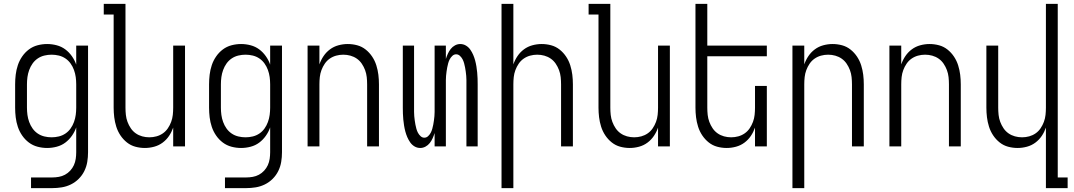

<svg xmlns="http://www.w3.org/2000/svg" viewBox="-20 -755 5540 990"><path d="M140 215V160H249Q266 160 283 157Q300 154 315 146Q330 138 342 125Q354 112 361 96.5Q368 81 370.5 64Q373 47 373 30V-98Q365 -75 350.5 -54.5Q336 -34 316.5 -19.5Q297 -5 272.5 1.5Q248 8 223 8Q198 8 173.5 1.5Q149 -5 129 -20Q109 -35 94.5 -56Q80 -77 72 -101Q64 -125 61 -150Q58 -175 58 -200V-320Q58 -345 61 -370Q64 -395 72 -419Q80 -443 94.5 -464Q109 -485 129 -500Q149 -515 173.5 -521.5Q198 -528 223 -528Q248 -528 272.5 -521.5Q297 -515 316.5 -500.5Q336 -486 350.5 -465.5Q365 -445 373 -422V-520H434V30Q434 55 430 79.5Q426 104 415 126.5Q404 149 386 167Q368 185 345.5 196Q323 207 298.5 211Q274 215 249 215ZM246 -47Q265 -47 283.5 -51.5Q302 -56 317.5 -66.5Q333 -77 344 -92.5Q355 -108 361.5 -126Q368 -144 370.5 -162.5Q373 -181 373 -200V-320Q373 -339 370.5 -357.5Q368 -376 361.5 -394Q355 -412 344 -427.5Q333 -443 317.5 -453.5Q302 -464 283.5 -468.5Q265 -473 246 -473Q227 -473 208.5 -468.5Q190 -464 174.5 -453.5Q159 -443 148 -427.5Q137 -412 130.5 -394Q124 -376 121.5 -357.5Q119 -339 119 -320V-200Q119 -181 121.5 -162.5Q124 -144 130.5 -126Q137 -108 148 -92.5Q159 -77 174.5 -66.5Q190 -56 208.5 -51.5Q227 -47 246 -47Z M727 8Q702 8 678 1.5Q654 -5 634.5 -20.5Q615 -36 601 -57Q587 -78 579.5 -102Q572 -126 569 -150.5Q566 -175 566 -200V-680H515V-735H627V-200Q627 -181 629 -162.5Q631 -144 637.5 -126.5Q644 -109 654.5 -93.5Q665 -78 680 -67.5Q695 -57 713 -52Q731 -47 750 -47Q769 -47 787 -52Q805 -57 820 -67.5Q835 -78 845.5 -93.5Q856 -109 862.5 -126.5Q869 -144 871 -162.5Q873 -181 873 -200V-520H934V0H873V-97Q865 -74 851.5 -54Q838 -34 818.5 -19.5Q799 -5 775 1.5Q751 8 727 8Z M1140 215V160H1249Q1266 160 1283 157Q1300 154 1315 146Q1330 138 1342 125Q1354 112 1361 96.5Q1368 81 1370.5 64Q1373 47 1373 30V-98Q1365 -75 1350.5 -54.5Q1336 -34 1316.5 -19.5Q1297 -5 1272.5 1.5Q1248 8 1223 8Q1198 8 1173.5 1.5Q1149 -5 1129 -20Q1109 -35 1094.5 -56Q1080 -77 1072 -101Q1064 -125 1061 -150Q1058 -175 1058 -200V-320Q1058 -345 1061 -370Q1064 -395 1072 -419Q1080 -443 1094.5 -464Q1109 -485 1129 -500Q1149 -515 1173.5 -521.5Q1198 -528 1223 -528Q1248 -528 1272.5 -521.5Q1297 -515 1316.5 -500.5Q1336 -486 1350.5 -465.5Q1365 -445 1373 -422V-520H1434V30Q1434 55 1430 79.5Q1426 104 1415 126.5Q1404 149 1386 167Q1368 185 1345.5 196Q1323 207 1298.5 211Q1274 215 1249 215ZM1246 -47Q1265 -47 1283.5 -51.5Q1302 -56 1317.5 -66.5Q1333 -77 1344 -92.5Q1355 -108 1361.5 -126Q1368 -144 1370.5 -162.5Q1373 -181 1373 -200V-320Q1373 -339 1370.5 -357.5Q1368 -376 1361.5 -394Q1355 -412 1344 -427.5Q1333 -443 1317.5 -453.5Q1302 -464 1283.5 -468.5Q1265 -473 1246 -473Q1227 -473 1208.5 -468.5Q1190 -464 1174.5 -453.5Q1159 -443 1148 -427.5Q1137 -412 1130.5 -394Q1124 -376 1121.5 -357.5Q1119 -339 1119 -320V-200Q1119 -181 1121.5 -162.5Q1124 -144 1130.5 -126Q1137 -108 1148 -92.5Q1159 -77 1174.5 -66.5Q1190 -56 1208.5 -51.5Q1227 -47 1246 -47Z M1566 0V-520H1627V-423Q1635 -446 1648.5 -466Q1662 -486 1681.5 -500.5Q1701 -515 1725 -521.5Q1749 -528 1773 -528Q1798 -528 1822 -521.5Q1846 -515 1865.5 -499.5Q1885 -484 1899 -463Q1913 -442 1920.5 -418Q1928 -394 1931 -369.5Q1934 -345 1934 -320V0H1873V-320Q1873 -339 1871 -357.5Q1869 -376 1862.5 -393.5Q1856 -411 1845.5 -426.5Q1835 -442 1820 -452.5Q1805 -463 1787 -468Q1769 -473 1750 -473Q1731 -473 1713 -468Q1695 -463 1680 -452.5Q1665 -442 1654.5 -426.5Q1644 -411 1637.5 -393.5Q1631 -376 1629 -357.5Q1627 -339 1627 -320V0Z M2147 8Q2131 8 2117.5 0Q2104 -8 2095 -21Q2086 -34 2080 -48Q2074 -62 2070 -77Q2066 -92 2063.5 -107.5Q2061 -123 2059.5 -138.5Q2058 -154 2057.5 -169.5Q2057 -185 2057 -200V-520H2115V-200Q2115 -189 2115 -178Q2115 -167 2116 -156Q2117 -145 2118.5 -134Q2120 -123 2122 -112.5Q2124 -102 2127 -91Q2130 -80 2135 -70.5Q2140 -61 2148.5 -53Q2157 -45 2168 -45Q2179 -45 2187.5 -53Q2196 -61 2201 -70.5Q2206 -80 2209 -91Q2212 -102 2214 -112.5Q2216 -123 2217.5 -134Q2219 -145 2220 -156Q2221 -167 2221 -178Q2221 -189 2221 -200V-520H2279V-451Q2283 -464 2289 -477.5Q2295 -491 2304 -502.5Q2313 -514 2326 -521Q2339 -528 2353 -528Q2369 -528 2382.5 -520Q2396 -512 2405 -499Q2414 -486 2420 -472Q2426 -458 2430 -443Q2434 -428 2436.5 -412.5Q2439 -397 2440.5 -381.5Q2442 -366 2442.5 -350.5Q2443 -335 2443 -320V0H2385V-320Q2385 -331 2385 -342Q2385 -353 2384 -364Q2383 -375 2381.5 -386Q2380 -397 2378 -407.5Q2376 -418 2373 -429Q2370 -440 2365 -449.5Q2360 -459 2351.5 -467Q2343 -475 2332 -475Q2321 -475 2312.5 -467Q2304 -459 2299 -449.5Q2294 -440 2291 -429Q2288 -418 2286 -407.5Q2284 -397 2282.5 -386Q2281 -375 2280 -364Q2279 -353 2279 -342Q2279 -331 2279 -320V0H2221V-69Q2217 -56 2211 -42.5Q2205 -29 2196 -17.5Q2187 -6 2174 1Q2161 8 2147 8Z M2566 215V-735H2627V-423Q2635 -446 2648.5 -466Q2662 -486 2681.5 -500.5Q2701 -515 2725 -521.5Q2749 -528 2773 -528Q2798 -528 2822 -521.5Q2846 -515 2865.5 -499.5Q2885 -484 2899 -463Q2913 -442 2920.5 -418Q2928 -394 2931 -369.5Q2934 -345 2934 -320V0H2873V-320Q2873 -339 2871 -357.5Q2869 -376 2862.5 -393.5Q2856 -411 2845.5 -426.5Q2835 -442 2820 -452.5Q2805 -463 2787 -468Q2769 -473 2750 -473Q2731 -473 2713 -468Q2695 -463 2680 -452.5Q2665 -442 2654.5 -426.5Q2644 -411 2637.5 -393.5Q2631 -376 2629 -357.5Q2627 -339 2627 -320V215Z M3227 8Q3202 8 3178 1.5Q3154 -5 3134.5 -20.5Q3115 -36 3101 -57Q3087 -78 3079.5 -102Q3072 -126 3069 -150.5Q3066 -175 3066 -200V-680H3015V-735H3127V-200Q3127 -181 3129 -162.5Q3131 -144 3137.5 -126.5Q3144 -109 3154.5 -93.5Q3165 -78 3180 -67.5Q3195 -57 3213 -52Q3231 -47 3250 -47Q3269 -47 3287 -52Q3305 -57 3320 -67.5Q3335 -78 3345.5 -93.5Q3356 -109 3362.5 -126.5Q3369 -144 3371 -162.5Q3373 -181 3373 -200V-520H3434V0H3373V-97Q3365 -74 3351.5 -54Q3338 -34 3318.5 -19.5Q3299 -5 3275 1.5Q3251 8 3227 8Z M3727 8Q3702 8 3678 1.5Q3654 -5 3634.5 -20.5Q3615 -36 3601 -57Q3587 -78 3579.5 -102Q3572 -126 3569 -150.5Q3566 -175 3566 -200V-735H3627V-520H3934V-465H3627V-200Q3627 -181 3629 -162.5Q3631 -144 3637.5 -126.5Q3644 -109 3654.5 -93.5Q3665 -78 3680 -67.5Q3695 -57 3713 -52Q3731 -47 3750 -47Q3769 -47 3787 -52Q3805 -57 3820 -67.5Q3835 -78 3845.5 -93.5Q3856 -109 3862.5 -126.5Q3869 -144 3871 -162.5Q3873 -181 3873 -200V-312H3934V0H3873V-97Q3865 -74 3851.5 -54Q3838 -34 3818.5 -19.5Q3799 -5 3775 1.5Q3751 8 3727 8Z M4066 215V-520H4127V-423Q4135 -446 4148.5 -466Q4162 -486 4181.5 -500.5Q4201 -515 4225 -521.5Q4249 -528 4273 -528Q4298 -528 4322 -521.5Q4346 -515 4365.5 -499.5Q4385 -484 4399 -463Q4413 -442 4420.5 -418Q4428 -394 4431 -369.5Q4434 -345 4434 -320V0H4373V-320Q4373 -339 4371 -357.5Q4369 -376 4362.5 -393.5Q4356 -411 4345.5 -426.5Q4335 -442 4320 -452.5Q4305 -463 4287 -468Q4269 -473 4250 -473Q4231 -473 4213 -468Q4195 -463 4180 -452.5Q4165 -442 4154.5 -426.5Q4144 -411 4137.5 -393.5Q4131 -376 4129 -357.5Q4127 -339 4127 -320V215Z M4566 0V-520H4627V-423Q4635 -446 4648.5 -466Q4662 -486 4681.5 -500.5Q4701 -515 4725 -521.5Q4749 -528 4773 -528Q4798 -528 4822 -521.5Q4846 -515 4865.5 -499.5Q4885 -484 4899 -463Q4913 -442 4920.5 -418Q4928 -394 4931 -369.5Q4934 -345 4934 -320V0H4873V-320Q4873 -339 4871 -357.5Q4869 -376 4862.5 -393.5Q4856 -411 4845.5 -426.5Q4835 -442 4820 -452.5Q4805 -463 4787 -468Q4769 -473 4750 -473Q4731 -473 4713 -468Q4695 -463 4680 -452.5Q4665 -442 4654.5 -426.5Q4644 -411 4637.5 -393.5Q4631 -376 4629 -357.5Q4627 -339 4627 -320V0Z M5373 215V-97Q5365 -74 5351.5 -54Q5338 -34 5318.5 -19.5Q5299 -5 5275 1.5Q5251 8 5227 8Q5202 8 5178 1.5Q5154 -5 5134.5 -20.5Q5115 -36 5101 -57Q5087 -78 5079.5 -102Q5072 -126 5069 -150.5Q5066 -175 5066 -200V-520H5127V-200Q5127 -181 5129 -162.5Q5131 -144 5137.5 -126.5Q5144 -109 5154.5 -93.5Q5165 -78 5180 -67.5Q5195 -57 5213 -52Q5231 -47 5250 -47Q5269 -47 5287 -52Q5305 -57 5320 -67.5Q5335 -78 5345.5 -93.5Q5356 -109 5362.5 -126.5Q5369 -144 5371 -162.5Q5373 -181 5373 -200V-735H5434V160H5485V215Z"/></svg>

Font: Iosevka Term Curly Light
Style: Regular
Weight: 300
Designer: Belleve Invis
Foundry: Belleve Invis
Version: Version 32.3.0